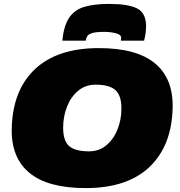

<svg xmlns="http://www.w3.org/2000/svg" viewBox="-20 -954 921 982"><path d="M419 8Q225 8 131 -69.5Q37 -147 40 -295Q44 -492 158.5 -600Q273 -708 485 -708Q678 -708 772 -630.5Q866 -553 863 -405Q859 -209 745 -100.5Q631 8 419 8ZM435 -180Q487 -180 524 -211Q561 -242 581 -292Q601 -342 601 -399Q601 -467 569.5 -494Q538 -521 469 -521Q417 -521 379.5 -489.5Q342 -458 322.5 -408Q303 -358 303 -301Q303 -233 334 -206.5Q365 -180 435 -180ZM538 -934Q635 -934 681 -911Q727 -888 727 -820Q727 -786 717 -746H598Q600 -757 600 -760Q600 -773 585 -779.5Q570 -786 550 -788.5Q530 -791 515 -791Q471 -791 451.5 -785Q432 -779 426 -768.5Q420 -758 418 -746H299Q306 -822 333.5 -863Q361 -904 411.5 -919Q462 -934 538 -934Z"/></svg>

Font: Georama Expanded Black
Style: Italic
Weight: 900
Width: 7
Italic angle: -9°
Designer: Jean-Baptiste Levee
Foundry: Production Type
Version: Version 1.000